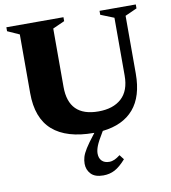

<svg xmlns="http://www.w3.org/2000/svg" viewBox="-98 -754 980 1103"><g transform="rotate(-10 391.5 -202.5)"><path d="M453.5 17Q423 67 413.5 91.8Q404 116.5 404 135.5Q404 163 419.5 178.5Q435 194 462.5 194Q478.5 194 493.8 187Q509 180 526.5 166.5L547.5 194Q512.5 233.5 482.5 249.2Q452.5 265 415.5 265Q366.5 265 343.5 240.2Q320.5 215.5 320.5 180.5Q320.5 161 326.2 141.2Q332 121.5 349 94.2Q366 67 398.5 25.5L406.5 15H404Q245.5 15 164.2 -56.2Q83 -127.5 83 -273.5V-616L14 -647V-670H347V-647L278 -616V-275.5Q278 -102 452 -102Q538 -102 586.5 -146.2Q635 -190.5 635 -278.5V-616L557.5 -647V-670H769V-647L700 -616V-278.5Q700 -146 637.8 -73.2Q575.5 -0.5 456.5 12.5Z"/></g></svg>

Font: Newsreader 16pt ExtraBold
Style: Regular
Weight: 800
Designer: Hugues Gentile
Foundry: Production Type
Version: Version 1.003; ttfautohint (v1.8.3)